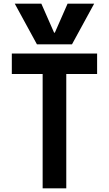

<svg xmlns="http://www.w3.org/2000/svg" viewBox="-20 -1020 590 1040"><path d="M60 -1000H204L273 -843H277L346 -1000H490L370 -780H180ZM211 0V-619H44V-730H506V-619H339V0Z"/></svg>

Font: M PLUS Code Latin SemiExpanded SemiBold
Style: Regular
Weight: 600
Width: 6
Designer: Coji Morishita
Foundry: UNDERFOREST DESIGN
Version: Version 1.002; ttfautohint (v1.8.3)